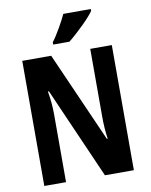

<svg xmlns="http://www.w3.org/2000/svg" viewBox="-99 -1007 850 1079"><g transform="rotate(-10 325.5 -467.0)"><path d="M252 -774H345C402 -820 478 -895 495 -924V-934H338C323 -900 281 -824 252 -787ZM65 0H189V-386C189 -431 185 -475 177 -519H183L411 0H576V-714H453V-328C453 -282 456 -239 462 -200H457L230 -714H65Z"/></g></svg>

Font: Kathrein 77 Bold Condensed
Style: Regular
Weight: 700
Width: 3
Designer: Lazydogs Typefoundry, based on Open Sans by Ascender Corporation
Foundry: Lazydogs Typefoundry
Version: Version 1.003;PS 001.003;hotconv 1.0.88;makeotf.lib2.5.64775